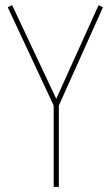

<svg xmlns="http://www.w3.org/2000/svg" viewBox="-20 -724 432 744"><path d="M188 0V-315L10 -696L27 -704L198 -341L362 -704L379 -696L208 -315V0Z"/></svg>

Font: Georama SemiCondensed Thin
Style: Regular
Weight: 100
Width: 4
Designer: Jean-Baptiste Levee
Foundry: Production Type
Version: Version 1.000